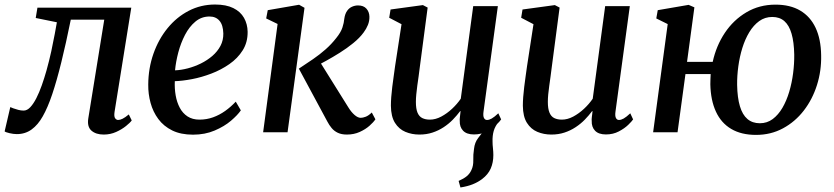

<svg xmlns="http://www.w3.org/2000/svg" viewBox="-50 -585 3690 849"><path d="M456.5 -90Q453.5 -69.5 459.2 -62Q465 -54.5 472 -54.5Q481 -54.5 492.2 -60Q503.5 -65.5 519.5 -79L532.5 -52.5Q525.5 -42.5 507.2 -27.8Q489 -13 463.5 -1.5Q438 10 408.5 10Q374 10 354.2 -7.5Q334.5 -25 340.5 -62L411 -498H263Q241.5 -392 221.2 -310Q201 -228 181 -168.5Q161 -109 139 -70.5Q118 -33 89.8 -12.5Q61.5 8 24.5 8Q9.5 8 -8.2 3.8Q-26 -0.5 -29.5 -4L-4.5 -111.5Q-1 -109.5 8.8 -106Q18.5 -102.5 30.8 -99.2Q43 -96 54.5 -96Q70 -96 84 -111Q98 -126 110.8 -151Q123.5 -176 134.8 -207.8Q146 -239.5 155.5 -273Q167.5 -316 176.8 -358.5Q186 -401 192.2 -435Q198.5 -469 201.5 -486.5L108 -505.5L115.5 -551H530.5Z M1015 -97Q1001 -76.5 971.5 -51.2Q942 -26 899.2 -7.8Q856.5 10.5 803.5 10.5Q749.5 10.5 711.5 -8.2Q673.5 -27 650 -58.8Q626.5 -90.5 615.8 -130Q605 -169.5 605.5 -211Q606 -283.5 628.5 -347.5Q651 -411.5 691 -460.5Q731 -509.5 784.5 -537.2Q838 -565 901 -565Q950 -565 981.8 -549.2Q1013.5 -533.5 1029 -506Q1044.5 -478.5 1045 -444.5Q1045.5 -398 1023.2 -362.5Q1001 -327 964.2 -301.5Q927.5 -276 884.2 -259.5Q841 -243 798.5 -235Q756 -227 723 -226Q721.5 -193.5 726.8 -163.2Q732 -133 744.8 -108.8Q757.5 -84.5 779.2 -70.2Q801 -56 832 -56Q863.5 -56 892 -66.2Q920.5 -76.5 945.8 -94.5Q971 -112.5 992.5 -135.5ZM876.5 -512Q841 -512 814 -489.5Q787 -467 768.2 -431Q749.5 -395 738.5 -353.5Q727.5 -312 724 -274Q751 -275 780.5 -282.8Q810 -290.5 838 -304.2Q866 -318 888.8 -337.5Q911.5 -357 924.8 -382Q938 -407 937.5 -437Q936.5 -474.5 920.5 -493.2Q904.5 -512 876.5 -512Z M1113.5 0 1177.5 -479 1127 -503.5 1134 -540 1272.5 -564 1296.5 -550.5 1221.5 0ZM1484 10Q1460 10 1443.8 2.2Q1427.5 -5.5 1416.5 -18.8Q1405.5 -32 1397.5 -47.5L1271.5 -281.5Q1304.5 -303 1334.2 -323.5Q1364 -344 1390 -367Q1416 -390 1437 -417Q1457.5 -442.5 1464.2 -463.5Q1471 -484.5 1472.5 -502.5Q1475.5 -523.5 1484.5 -536.5Q1493.5 -549.5 1506.5 -555.2Q1519.5 -561 1533 -561Q1557.5 -561 1570.2 -546.8Q1583 -532.5 1583.5 -511.5Q1584 -492.5 1577 -475Q1570 -457.5 1558 -441.5Q1540.5 -417.5 1512.2 -394.5Q1484 -371.5 1452.5 -351.8Q1421 -332 1392.2 -316.2Q1363.5 -300.5 1344.5 -290.5L1355 -327L1490.5 -110Q1503.5 -89 1518 -76.5Q1532.5 -64 1545 -64Q1554.5 -64 1567 -68.8Q1579.5 -73.5 1594 -87.5L1610 -57.5Q1601.5 -44.5 1583.8 -28.8Q1566 -13 1540.5 -1.5Q1515 10 1484 10Z M1986 244 1978 215Q2000 205.5 2013.5 194.5Q2027 183.5 2034.5 167Q2043.5 148.5 2042.8 123.8Q2042 99 2046 73.5Q2049 44.5 2065 24.5Q2081 4.5 2092 -10.5L2157 -48.5Q2139.5 -28 2133.2 -6.2Q2127 15.5 2128 42Q2128 55 2129.8 70.8Q2131.5 86.5 2131.5 101Q2131.5 133.5 2120 160Q2108.5 186.5 2081.5 207Q2062.5 221 2040 230Q2017.5 239 1986 244ZM1804.5 10Q1771 10 1742.5 -2Q1714 -14 1696.5 -41.8Q1679 -69.5 1678.5 -117.5Q1678.5 -134.5 1680 -155.8Q1681.5 -177 1684.5 -200.5Q1687.5 -224 1690.8 -247.5Q1694 -271 1697 -292.5L1725.5 -478L1671 -506.5L1677 -543L1820 -562.5L1841 -551.5L1806.5 -289.5Q1804 -268 1801 -247Q1798 -226 1795.2 -206Q1792.5 -186 1790.8 -168Q1789 -150 1789 -134.5Q1789 -104 1796.2 -86.8Q1803.5 -69.5 1817.5 -62.8Q1831.5 -56 1851 -56Q1876 -56 1901.2 -69.5Q1926.5 -83 1949 -104Q1971.5 -125 1987.5 -148.5L2042.5 -558H2151.5L2088 -91Q2085.5 -72.5 2090 -63.5Q2094.5 -54.5 2103.5 -54.5Q2113 -54.5 2124.5 -61Q2136 -67.5 2153.5 -84L2166 -57Q2161 -49 2144.5 -33Q2128 -17 2102.8 -3.8Q2077.5 9.5 2046 9.5Q2013.5 9.5 1997.8 -7Q1982 -23.5 1983 -50.5Q1982.5 -53 1982.8 -57.8Q1983 -62.5 1983.8 -68.8Q1984.5 -75 1985.2 -81.2Q1986 -87.5 1986.5 -93L1985 -94Q1970.5 -74.5 1952.5 -56Q1934.5 -37.5 1911.8 -22.5Q1889 -7.5 1862.5 1.2Q1836 10 1804.5 10Z M2388 10Q2354.5 10 2326 -2Q2297.5 -14 2280 -41.8Q2262.5 -69.5 2262 -117.5Q2262 -134.5 2263.5 -155.8Q2265 -177 2268 -200.5Q2271 -224 2274.2 -247.5Q2277.5 -271 2280.5 -292.5L2309 -478L2254.5 -506.5L2260.5 -543L2403.5 -562.5L2424.5 -551.5L2390 -289.5Q2387.5 -268 2384.5 -247Q2381.5 -226 2378.8 -206Q2376 -186 2374.2 -168Q2372.5 -150 2372.5 -134.5Q2372.5 -104 2379.8 -86.8Q2387 -69.5 2401 -62.8Q2415 -56 2434.5 -56Q2459.5 -56 2484.8 -69.5Q2510 -83 2532.5 -104Q2555 -125 2571 -148.5L2626 -558H2735L2671.5 -91Q2669 -72.5 2673.5 -63.5Q2678 -54.5 2687 -54.5Q2696.5 -54.5 2708 -61Q2719.5 -67.5 2737 -84L2749.5 -57Q2744.5 -49 2728 -33Q2711.5 -17 2686.2 -3.8Q2661 9.5 2629.5 9.5Q2597 9.5 2581.2 -7Q2565.5 -23.5 2566.5 -50.5Q2566 -53 2566.2 -57.8Q2566.5 -62.5 2567.2 -68.8Q2568 -75 2568.8 -81.2Q2569.5 -87.5 2570 -93L2568.5 -94Q2554 -74.5 2536 -56Q2518 -37.5 2495.2 -22.5Q2472.5 -7.5 2446 1.2Q2419.5 10 2388 10Z M2988 -311.5H3101.5Q3117 -382.5 3155.2 -439.8Q3193.5 -497 3250.8 -530.8Q3308 -564.5 3379 -564.5Q3444 -564.5 3488.5 -538.2Q3533 -512 3556.5 -462Q3580 -412 3581 -340.5Q3582.5 -272 3562.5 -208.8Q3542.5 -145.5 3504.2 -96Q3466 -46.5 3412.2 -17.5Q3358.5 11.5 3293 11.5Q3228 11.5 3183.5 -14.8Q3139 -41 3115.8 -91.2Q3092.5 -141.5 3091 -212.5Q3091 -223.5 3091.5 -235Q3092 -246.5 3092.5 -257.5H2981L2946 0H2838L2902.5 -478.5L2852 -503.5L2858.5 -540L2995 -563.5L3020.5 -552.5ZM3365 -510Q3332.5 -510 3307.2 -491.8Q3282 -473.5 3263.2 -442.5Q3244.5 -411.5 3232.5 -372.8Q3220.5 -334 3214.8 -291.8Q3209 -249.5 3209.5 -209.5Q3210.5 -153 3221.8 -115.2Q3233 -77.5 3255 -58.8Q3277 -40 3310 -40Q3342 -40 3366.8 -58.5Q3391.5 -77 3409.8 -108.2Q3428 -139.5 3439.8 -179Q3451.5 -218.5 3457 -261Q3462.5 -303.5 3462 -343.5Q3461 -399 3450.2 -436Q3439.5 -473 3418.5 -491.5Q3397.5 -510 3365 -510Z"/></svg>

Font: Merriweather 28pt Medium
Style: Italic
Weight: 500
Italic angle: -7.8°
Version: Version 2.101